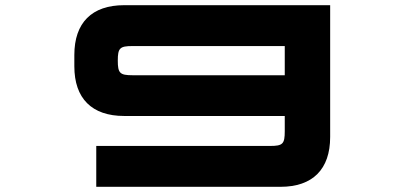

<svg xmlns="http://www.w3.org/2000/svg" viewBox="-20 -720 1566 740"><path d="M491 -542.5H1077.5V-430H491C442 -430 434 -438 434 -486.5C434 -535 442 -542.5 491 -542.5ZM266.5 -464.5C266.5 -340.5 334 -273 458.5 -273H1077.5V-214.5C1077.5 -165 1070 -157.5 1020.5 -157.5H351V0H1061C1185 0 1252.5 -67.5 1252.5 -192V-700H458.5C334 -700 266.5 -632.5 266.5 -508Z"/></svg>

Font: Melete Bold
Style: Regular
Weight: 700
Width: 6
Designer: Sora Sagano
Foundry: DOT COLON
Version: Version 0.200;FEAKit 1.0